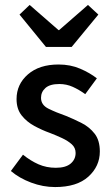

<svg xmlns="http://www.w3.org/2000/svg" viewBox="-20 -746 454 777"><path d="M203 11Q154 11 106 -7Q58 -25 24 -54L73 -120Q104 -95 136 -81Q168 -67 206 -67Q246 -67 266 -84Q286 -101 286 -127Q286 -148 270.5 -162Q255 -176 231.5 -187Q208 -198 182 -208Q151 -219 119.5 -236Q88 -253 67.5 -279Q47 -305 47 -345Q47 -405 93 -445Q139 -485 217 -485Q265 -485 304.5 -468Q344 -451 372 -429L325 -365Q300 -383 274.5 -394.5Q249 -406 220 -406Q182 -406 164 -390Q146 -374 146 -350Q146 -321 176.5 -306Q207 -291 247 -277Q279 -264 310.5 -248Q342 -232 363 -205Q384 -178 384 -133Q384 -73 337.5 -31Q291 11 203 11ZM166 -556 59 -687 100 -726 217 -624H219L336 -726L378 -687L270 -556Z"/></svg>

Font: Narnoor Medium
Style: Regular
Weight: 500
Designer: S. Sridhar Murthy
Foundry: SIL International
Version: Version 3.000